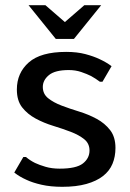

<svg xmlns="http://www.w3.org/2000/svg" viewBox="-20 -710 500 740"><path d="M35 0ZM220 10Q175 10 140 2Q105 -6 82 -17Q55 -29 35 -45L70 -105H80Q95 -92 115 -82Q132 -74 156 -67Q180 -60 210 -60Q274 -60 299.5 -80Q325 -100 325 -130Q325 -157 304.5 -173.5Q284 -190 252.5 -202Q221 -214 185 -225Q149 -236 117.5 -253Q86 -270 65.5 -296Q45 -322 45 -365Q45 -429 91 -469.5Q137 -510 235 -510Q277 -510 309 -501.5Q341 -493 364 -482Q390 -470 410 -455L375 -395H365Q349 -407 331 -417Q315 -425 293 -432.5Q271 -440 245 -440Q192 -440 168.5 -420.5Q145 -401 145 -375Q145 -348 165.5 -331.5Q186 -315 217.5 -303Q249 -291 285 -280Q321 -269 352.5 -252Q384 -235 404.5 -208.5Q425 -182 425 -140Q425 -106 413.5 -78.5Q402 -51 377 -31.5Q352 -12 313 -1Q274 10 220 10ZM195 -560 90 -690H155L230 -625L305 -690H370L265 -560Z"/></svg>

Font: Scada
Style: Regular
Weight: 400
Designer: Jovanny Lemonad
Foundry: Jovanny Lemonad
Version: Version 3.005; ttfautohint (v0.91) -l 8 -r 50 -G 200 -x 0 -w